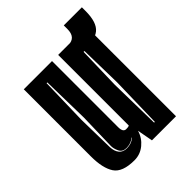

<svg xmlns="http://www.w3.org/2000/svg" viewBox="-169 -652 750 750"><g transform="rotate(-45 206.0 -277.0)"><path d="M135 7Q69 7 47 -26Q25 -59 25 -124V-495H181V-130Q181 -102 198 -102Q202 -102 207 -102.5Q212 -103 215 -105V-495H371V0H238L226 -65Q217 -34 192 -13.5Q167 7 135 7ZM147 -47Q172 -47 190 -62V-64Q171 -49 147 -49Q125 -49 117 -66Q109 -83 109 -97L113 -251L109 -449H105L100 -251L103 -97Q104 -74 115 -60.5Q126 -47 147 -47ZM293 -43H297L302 -256L298 -449H294L289 -256ZM287 -433 249 -494H270Q312 -494 312 -541V-561H412V-541Q412 -478 384.5 -455.5Q357 -433 287 -433Z"/></g></svg>

Font: Alumni Sans Inline One
Style: Regular
Weight: 400
Designer: Robert E. Leuschke
Foundry: Robert E. Leuschke
Version: Version 1.100; ttfautohint (v1.8.3)